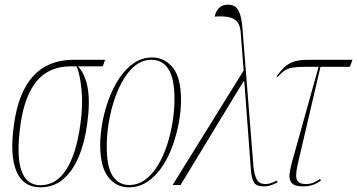

<svg xmlns="http://www.w3.org/2000/svg" viewBox="-20 -792 1529 822"><path d="M153 10Q79 10 50 -59.5Q21 -129 40 -260Q78 -536 295 -536H430L420 -508H314Q346 -473 356 -412Q366 -351 353 -260Q342 -179 316 -118.5Q290 -58 249.5 -24Q209 10 153 10ZM153 1Q221 1 264 -66.5Q307 -134 324 -259Q336 -342 329 -409Q322 -476 308 -508H283Q190 -508 137.5 -445Q85 -382 68 -260Q31 1 153 1Z M531 10Q477 10 443 -34.5Q409 -79 409 -172Q409 -215 418 -265.5Q427 -316 445 -365.5Q463 -415 490 -456Q517 -497 552.5 -521.5Q588 -546 631 -546Q684 -546 719.5 -503Q755 -460 755 -362Q755 -319 746 -269Q737 -219 719.5 -169.5Q702 -120 675 -79.5Q648 -39 612 -14.5Q576 10 531 10ZM533 0Q571 0 602 -23Q633 -46 656.5 -85Q680 -124 695.5 -172Q711 -220 719 -271Q727 -322 727 -368Q727 -455 701.5 -495.5Q676 -536 629 -536Q583 -536 547.5 -501.5Q512 -467 487.5 -411.5Q463 -356 450 -291.5Q437 -227 437 -166Q437 -75 463 -37.5Q489 0 533 0Z M719 0 1023 -490 1011 -647Q1010 -674 1000.5 -691.5Q991 -709 967.5 -716.5Q944 -724 899 -721Q904 -744 918 -758Q932 -772 955 -772Q975 -772 987.5 -763Q1000 -754 1008 -729.5Q1016 -705 1019 -658L1065 -79Q1069 -41 1080 -22.5Q1091 -4 1116 -4Q1130 -4 1145 -10Q1160 -16 1166 -19L1168 -11Q1155 -4 1140.5 1Q1126 6 1109 6Q1078 6 1067.5 -10.5Q1057 -27 1054 -67L1026 -443H1022L753 0Z M1278 6Q1242 6 1229.5 -8Q1217 -22 1219.5 -45Q1222 -68 1229 -94L1344 -506H1286Q1252 -506 1232 -502.5Q1212 -499 1198 -489.5Q1184 -480 1168 -462L1164 -465Q1180 -487 1195.5 -502.5Q1211 -518 1235 -527Q1259 -536 1299 -536H1489L1478 -506H1352L1254 -86Q1243 -36 1252 -20Q1261 -4 1290 -4Q1310 -4 1325 -11.5Q1340 -19 1350 -26L1354 -19Q1338 -7 1319.5 -0.5Q1301 6 1278 6Z"/></svg>

Font: Noto Serif Display ExtraCondensed Thin
Style: Italic
Weight: 100
Width: 2
Italic angle: -12°
Designer: Monotype Design Team
Foundry: Monotype Imaging Inc.
Version: Version 2.009